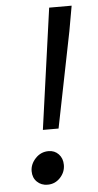

<svg xmlns="http://www.w3.org/2000/svg" viewBox="-54 -771 417 817"><g transform="rotate(-5 154.5 -362.0)"><path d="M188 -737H284L265 -630L183 -221H116ZM53 -50Q53 -80 76 -104.5Q99 -129 132 -129Q158 -129 175 -111Q192 -93 192 -65Q192 -34 170 -10.5Q148 13 116 13Q89 13 71 -4.5Q53 -22 53 -50Z"/></g></svg>

Font: Nebula Sans Medium
Style: Regular
Weight: 500
Italic angle: -9°
Designer: Paul D. Hunt for Adobe (as Source Sans)
Foundry: Nebula Entertainment & Broadcasting LLC
Version: Version 1.010